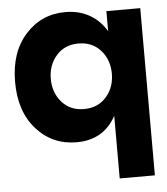

<svg xmlns="http://www.w3.org/2000/svg" viewBox="-54 -620 748 858"><g transform="rotate(-5 320.5 -191.0)"><path d="M416.5 -175.3Q454.1 -217.8 454.1 -279.8Q454.1 -341.8 416.5 -384.3Q378.9 -426.8 316.9 -426.8Q254.9 -426.8 217.5 -384.3Q180.2 -341.8 180.2 -279.8Q180.2 -217.8 217.5 -175.3Q254.9 -132.8 316.9 -132.8Q378.9 -132.8 416.5 -175.3ZM271 -571.8Q330.6 -571.8 377.4 -545.9Q424.3 -520 454.1 -470.2V-560.1H606V189.9H448.2V-90.8Q392.1 12.2 271 12.2Q162.6 12.2 91.3 -67.4Q20 -147 20 -279.8Q20 -412.6 91.3 -492.2Q162.6 -571.8 271 -571.8Z"/></g></svg>

Font: TASA Explorer
Style: Regular
Weight: 900
Designer: Weizhong Zhang
Foundry: Local Remote
Version: Version 1.000;Glyphs 3.1.2 (3151)